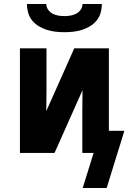

<svg xmlns="http://www.w3.org/2000/svg" viewBox="-20 -760 640 954"><path d="M300 -600Q278 -600 256 -602.5Q234 -605 213 -611.5Q192 -618 173 -629.5Q154 -641 140 -658Q126 -675 120 -696.5Q114 -718 114 -740H210Q210 -725 219 -712Q228 -699 241.5 -692Q255 -685 270 -682.5Q285 -680 300 -680Q315 -680 330 -682.5Q345 -685 358.5 -692Q372 -699 381 -712Q390 -725 390 -740H486Q486 -718 480 -696.5Q474 -675 460 -658Q446 -641 427 -629.5Q408 -618 387 -611.5Q366 -605 344 -602.5Q322 -600 300 -600ZM391 174 445 0H389V-208Q389 -234 389.5 -260Q390 -286 390 -312L251 0H79V-520H211V-312Q211 -286 210.5 -260Q210 -234 210 -208L349 -520H521V-110H598L510 174Z"/></svg>

Font: Iosevka Aile Extrabold
Style: Regular
Weight: 800
Designer: Belleve Invis
Foundry: Belleve Invis
Version: Version 27.3.5; ttfautohint (v1.8.4)